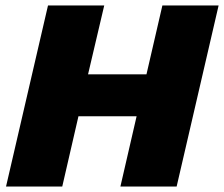

<svg xmlns="http://www.w3.org/2000/svg" viewBox="-20 -680 817 700"><path d="M360 -660 301 -409H514L572 -660H777L624 0H419L478 -256H266L207 0H2L155 -660Z"/></svg>

Font: Work Sans ExtraBold
Style: Italic
Weight: 800
Italic angle: -13°
Designer: Wei Huang
Foundry: Wei Huang
Version: Version 2.012; ttfautohint (v1.8.3)